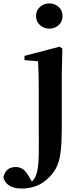

<svg xmlns="http://www.w3.org/2000/svg" viewBox="-115 -821 470 1112"><path d="M12.6 271Q-35.4 271 -61.8 253.5Q-88.2 236.1 -95.4 207.2Q-83 146.4 -24 146.4Q-0.7 146.4 16.9 158.4Q34.4 170.3 49.5 196.7L78.6 244.5V250.8H57.1V242.3Q68.8 232.4 78.3 221.4Q87.8 210.5 94.2 192.1Q104.5 164.2 107.5 119.3Q110.5 74.4 109.9 16.9Q109.4 -40.5 109.4 -105.9V-304.4Q109.4 -353.9 108.5 -392.2Q107.6 -430.4 105.6 -466.2L26.8 -472.9V-497.4L229.2 -550.4L246.1 -540.2L242.8 -387.9V-80.4Q242.8 -1.2 237 51.6Q231.2 104.4 215.7 139.9Q200.3 175.4 170.7 204.7Q133.8 242.4 92.9 256.7Q52 271 12.6 271ZM171.1 -655Q139.4 -655 116.6 -675.4Q93.8 -695.9 93.8 -728.8Q93.8 -760.3 116.6 -780.9Q139.4 -801.4 171.1 -801.4Q202 -801.4 224.7 -780.9Q247.3 -760.3 247.3 -728.8Q247.3 -695.9 224.7 -675.4Q202 -655 171.1 -655Z"/></svg>

Font: Early Summer Mincho VF
Style: Regular
Weight: 250
Designer: GuiWonder
Version: Version 1.002